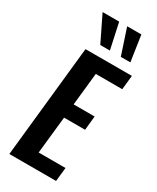

<svg xmlns="http://www.w3.org/2000/svg" viewBox="-263 -1135 984 1206"><g transform="rotate(30 229.0 -532.5)"><path d="M188.5 -878.4 97.7 -1064.9H217.8L258.3 -878.4ZM337.4 -878.4 275.9 -1064.9H378.9L406.7 -878.4ZM36.1 0 121.1 -809.6H457.5L446.8 -707H254.9L230 -471.7H382.3L372.1 -369.6H219.7L190.9 -100.1H385.7L375 0Z"/></g></svg>

Font: Oswald
Style: Medium
Weight: 500
Designer: Vernon Adams
Foundry: Vernon Adams
Version: 3.0; ttfautohint (v0.94.23-7a4d-dirty) -l 8 -r 50 -G 150 -x 